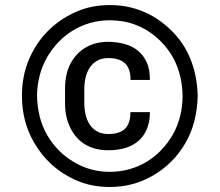

<svg xmlns="http://www.w3.org/2000/svg" viewBox="-20 -742 883 772"><path d="M421.5 9.9Q345.5 9.9 282.3 -18.8Q176.5 -66.8 117.9 -167.3Q68.2 -252.1 68.2 -356.5Q68.2 -436.8 96.2 -502.5Q110.4 -535.9 129.1 -564.1Q147.7 -592.3 171.5 -616.1Q219.1 -664.4 282 -692.8Q345.2 -721.6 421.5 -721.6Q564.3 -721.6 668.3 -620Q692.1 -596.9 711.5 -568.9Q730.8 -540.8 744.5 -507.8Q758.2 -474.8 766 -437Q773.8 -399.1 774.9 -356.5Q772 -245.7 724.8 -165.5Q677.6 -85.2 599.4 -38.7Q518.8 9.9 421.5 9.9ZM421.5 -51.1Q463.8 -51.1 501.4 -62Q539.1 -72.8 571.2 -92.5Q603.3 -112.2 629.4 -139.7Q655.5 -167.3 674.7 -200.6Q713.8 -269.5 714.1 -356.5Q711.6 -502.8 609.7 -591.3Q572.1 -624.3 524.7 -642.4Q477.3 -660.5 421.5 -660.5Q380 -660.5 342.5 -649.7Q305 -638.8 272.9 -619.3Q240.8 -599.8 214.7 -572.3Q188.6 -544.7 169.4 -511.7Q130 -442.8 128.9 -356.5Q131 -264.6 170.8 -197.1Q210.6 -130 275.2 -91.6Q341.6 -51.1 421.5 -51.1ZM415.5 -137.8Q386.7 -137.8 363.1 -144.2Q339.5 -150.6 320.3 -162.5Q301.1 -174.4 286.8 -191.2Q272.4 -208.1 262.4 -228.7Q241.5 -271.7 241.5 -326.7V-384.9Q241.5 -445.7 264 -487.2Q286.6 -528.8 324.2 -550.8Q363.3 -573.9 415.5 -573.9Q450.6 -573.5 481.2 -565.2Q511.7 -556.8 534.4 -538.4Q557.2 -519.9 570.1 -490.9Q583.1 -462 582.7 -420.5H505Q505 -466.6 482.4 -487.6Q459.9 -508.5 415.5 -508.5Q391.7 -508.5 373.8 -499.5Q355.8 -490.4 343.8 -474.3Q331.7 -458.1 325.5 -435.4Q319.2 -412.6 318.9 -384.9V-326.7Q319.2 -299.7 325.1 -277.2Q331 -254.6 342.9 -238.1Q354.8 -221.6 372.9 -212.4Q391 -203.1 415.5 -203.1Q460.2 -203.1 482.2 -223.9Q504.3 -244.7 504.3 -291.2H582.7Q582.7 -252.5 570.8 -223.7Q558.9 -195 537.1 -175.8Q515.3 -156.6 484.4 -147.2Q453.5 -137.8 415.5 -137.8Z"/></svg>

Font: Linik Sans SemiBold
Style: Regular
Weight: 600
Designer: Fonts by Rasmus Andersson / Changes by Cristiano Sobral with parts from Marc Monis
Foundry: rsms
Version: Version 3.020; ttfautohint (v1.6)